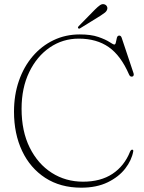

<svg xmlns="http://www.w3.org/2000/svg" viewBox="-20 -876 683 912"><path d="M613 -157.5Q605.5 -115 575 -75.5Q544.5 -36 491.8 -10.2Q439 15.5 366 15.5Q267 15.5 195.2 -31Q123.5 -77.5 85 -159Q46.5 -240.5 46.5 -345.5Q46.5 -425 69.8 -492Q93 -559 135.2 -608.5Q177.5 -658 234.5 -685.2Q291.5 -712.5 359 -712.5Q412.5 -712.5 447 -700.5Q481.5 -688.5 499.8 -676.5Q518 -664.5 523 -664.5Q528.5 -664.5 530.5 -675.2Q532.5 -686 535.2 -696.5Q538 -707 546.5 -707Q554.5 -707 558 -696.5L614.5 -527.5Q616.5 -521.5 614.2 -516.8Q612 -512 606 -512Q597.5 -511.5 593 -522Q554 -612 496.5 -652.2Q439 -692.5 354 -692.5Q278 -692.5 216.5 -650.5Q155 -608.5 118.8 -533.5Q82.5 -458.5 82.5 -359.5Q82.5 -252.5 121.2 -174.8Q160 -97 226 -55Q292 -13 374.5 -13Q458 -13 514.2 -50.2Q570.5 -87.5 597.5 -155Q602 -165 607.5 -165Q614 -165 613 -157.5ZM431 -830.5Q445 -844.5 455.2 -851.5Q465.5 -858.5 475.5 -855.5Q484 -853 487.8 -845.8Q491.5 -838.5 489 -831Q486 -822 477.5 -815.5Q469 -809 457.5 -801.5L360.5 -741.5Q355 -738 351.5 -742Q348 -745.5 354 -752Z"/></svg>

Font: Fraunces 72pt S050 Thin
Style: Regular
Weight: 100
Version: Version 1.000; ttfautohint (v1.8.3)